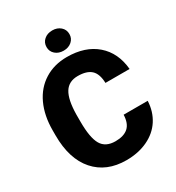

<svg xmlns="http://www.w3.org/2000/svg" viewBox="-213 -1037 1081 1177"><g transform="rotate(-30 328.0 -448.5)"><path d="M628.9 -240.7Q625.5 -166.5 588.9 -109.6Q552.2 -52.7 486.1 -21.5Q419.9 9.8 335 9.8Q194.8 9.8 114.3 -81.5Q33.7 -172.9 33.7 -339.4V-374.5Q33.7 -479 70.1 -557.4Q106.4 -635.7 174.8 -678.5Q243.2 -721.2 333 -721.2Q462.4 -721.2 541 -653.1Q619.6 -585 630.4 -465.3H459.5Q457.5 -530.3 426.8 -558.6Q396 -586.9 333 -586.9Q269 -586.9 239.3 -539.1Q209.5 -491.2 208 -386.2V-335.9Q208 -222.2 236.6 -173.3Q265.1 -124.5 335 -124.5Q394 -124.5 425.3 -152.3Q456.5 -180.2 458.5 -240.7ZM256.3 -835.4Q256.3 -867.2 279.3 -887.2Q302.2 -907.2 337.4 -907.2Q372.1 -907.2 395 -887.2Q418 -867.2 418 -835.4Q418 -804.2 395 -784.2Q372.1 -764.2 337.4 -764.2Q302.2 -764.2 279.3 -784.2Q256.3 -804.2 256.3 -835.4Z"/></g></svg>

Font: Roboto Black
Style: Regular
Weight: 900
Designer: Google
Version: Version 2.134; 2016